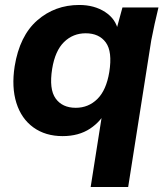

<svg xmlns="http://www.w3.org/2000/svg" viewBox="-20 -537 672 773"><path d="M345 216 394 -95 412 -99Q388 -49 342.5 -19Q297 11 232 11Q163 11 114.5 -24Q66 -59 46 -122.5Q26 -186 39 -270Q59 -393 130 -455Q201 -517 299 -517Q360 -517 403.5 -488.5Q447 -460 456 -412L446 -408L473 -507H618Q610 -474 602.5 -440.5Q595 -407 589 -375L496 216ZM285 -103Q336 -103 372 -138.5Q408 -174 420 -247Q433 -329 406 -366Q379 -403 325 -403Q274 -403 238 -368Q202 -333 190 -260Q177 -178 204 -140.5Q231 -103 285 -103Z"/></svg>

Font: Mulish ExtraLight ExtraBold
Style: Italic
Weight: 800
Italic angle: -9°
Version: Version 3.603